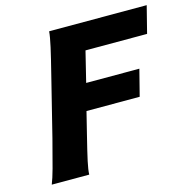

<svg xmlns="http://www.w3.org/2000/svg" viewBox="-104 -813 909 916"><g transform="rotate(-15 350.0 -355.0)"><path d="M587.4 -426.3 554.2 -296.4H291.5L265.1 -189.9Q244.1 -106 235.1 -64.2Q226.1 -22.5 225.6 0H40.5Q51.3 -26.4 64 -72.8Q76.7 -119.1 100.6 -211.9L171.4 -496.6Q193.8 -585.4 204.8 -634.8Q215.8 -684.1 217.8 -710H699.7L666 -577.1H361.8L324.7 -426.3Z"/></g></svg>

Font: Lesson One Extra
Style: Italic
Weight: 800
Italic angle: -14°
Designer: But Ko, Victor Gaultney, Annie Olsen, Julie Remington, Don Collingsworth, Eric Hays, Becca Hirsbrunner
Version: Version 1.100